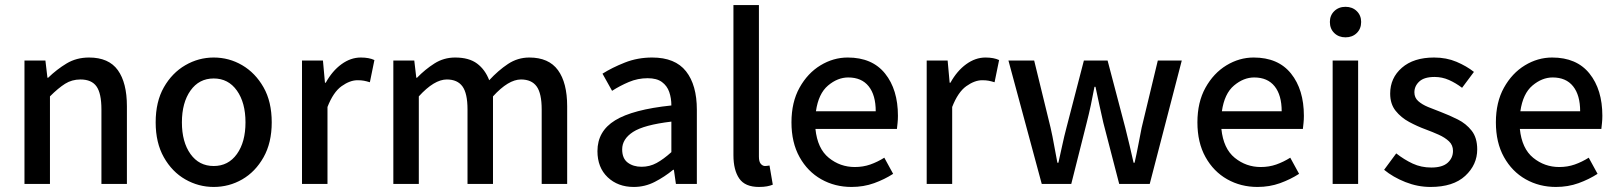

<svg xmlns="http://www.w3.org/2000/svg" viewBox="-20 -729 6408 761"><path d="M77 0V-489H160L168 -421H171Q205 -454 244 -477.5Q283 -501 333 -501Q411 -501 447 -451Q483 -401 483 -308V0H382V-295Q382 -359 362.5 -386.5Q343 -414 299 -414Q265 -414 238 -397Q211 -380 178 -347V0Z M827 12Q767 12 714.5 -18Q662 -48 629.5 -105.5Q597 -163 597 -244Q597 -326 629.5 -383Q662 -440 714.5 -470.5Q767 -501 827 -501Q888 -501 940 -470.5Q992 -440 1024.5 -383Q1057 -326 1057 -244Q1057 -163 1024.5 -105.5Q992 -48 940 -18Q888 12 827 12ZM827 -71Q885 -71 919 -118.5Q953 -166 953 -244Q953 -322 919 -370Q885 -418 827 -418Q769 -418 735 -370Q701 -322 701 -244Q701 -166 735 -118.5Q769 -71 827 -71Z M1177 0V-489H1260L1268 -401H1271Q1297 -448 1333.5 -474.5Q1370 -501 1410 -501Q1443 -501 1464 -491L1446 -403Q1433 -407 1422.5 -409Q1412 -411 1397 -411Q1367 -411 1334 -387.5Q1301 -364 1278 -305V0Z M1539 0V-489H1622L1630 -421H1633Q1665 -454 1702 -477.5Q1739 -501 1784 -501Q1839 -501 1871 -477Q1903 -453 1919 -411Q1955 -450 1993.5 -475.5Q2032 -501 2078 -501Q2155 -501 2191.5 -451Q2228 -401 2228 -308V0H2127V-295Q2127 -359 2107 -386.5Q2087 -414 2045 -414Q1995 -414 1934 -347V0H1833V-295Q1833 -359 1813 -386.5Q1793 -414 1751 -414Q1701 -414 1640 -347V0Z M2492 12Q2429 12 2388.5 -26.5Q2348 -65 2348 -130Q2348 -209 2418 -252Q2488 -295 2641 -311Q2641 -340 2632.5 -364.5Q2624 -389 2603.5 -404Q2583 -419 2547 -419Q2508 -419 2472.5 -404Q2437 -389 2406 -369L2368 -437Q2406 -461 2456.5 -481Q2507 -501 2565 -501Q2656 -501 2699 -446.5Q2742 -392 2742 -294V0H2659L2651 -56H2648Q2614 -28 2575 -8Q2536 12 2492 12ZM2523 -68Q2555 -68 2582.5 -83Q2610 -98 2641 -126V-247Q2532 -234 2489 -206Q2446 -178 2446 -137Q2446 -101 2468 -84.5Q2490 -68 2523 -68Z M2988 12Q2933 12 2910 -21.5Q2887 -55 2887 -114V-709H2988V-108Q2988 -88 2995.5 -79.5Q3003 -71 3012 -71Q3016 -71 3019.5 -71.5Q3023 -72 3030 -73L3043 3Q3033 7 3020 9.5Q3007 12 2988 12Z M3355 12Q3289 12 3235 -18.5Q3181 -49 3149 -106.5Q3117 -164 3117 -244Q3117 -324 3149 -381.5Q3181 -439 3232 -470Q3283 -501 3340 -501Q3437 -501 3488 -437.5Q3539 -374 3539 -270Q3539 -255 3537.5 -241Q3536 -227 3535 -218H3212Q3220 -140 3265 -103.5Q3310 -67 3368 -67Q3401 -67 3429.5 -77Q3458 -87 3485 -104L3520 -40Q3486 -18 3444.5 -3Q3403 12 3355 12ZM3342 -422Q3300 -422 3262 -390Q3224 -358 3214 -288H3451Q3451 -352 3423 -387Q3395 -422 3342 -422Z M3653 0V-489H3736L3744 -401H3747Q3773 -448 3809.5 -474.5Q3846 -501 3886 -501Q3919 -501 3940 -491L3922 -403Q3909 -407 3898.5 -409Q3888 -411 3873 -411Q3843 -411 3810 -387.5Q3777 -364 3754 -305V0Z M4109 0 3977 -489H4079L4144 -223Q4152 -188 4158 -153.5Q4164 -119 4171 -84H4175Q4183 -119 4190.5 -154Q4198 -189 4207 -223L4276 -489H4370L4440 -223Q4449 -188 4457 -153.5Q4465 -119 4473 -84H4477Q4485 -119 4491.5 -153.5Q4498 -188 4505 -223L4569 -489H4664L4537 0H4416L4353 -243Q4345 -278 4337.5 -312.5Q4330 -347 4322 -385H4318Q4311 -347 4303.5 -312Q4296 -277 4287 -242L4226 0Z M4964 12Q4898 12 4844 -18.5Q4790 -49 4758 -106.5Q4726 -164 4726 -244Q4726 -324 4758 -381.5Q4790 -439 4841 -470Q4892 -501 4949 -501Q5046 -501 5097 -437.5Q5148 -374 5148 -270Q5148 -255 5146.5 -241Q5145 -227 5144 -218H4821Q4829 -140 4874 -103.5Q4919 -67 4977 -67Q5010 -67 5038.5 -77Q5067 -87 5094 -104L5129 -40Q5095 -18 5053.5 -3Q5012 12 4964 12ZM4951 -422Q4909 -422 4871 -390Q4833 -358 4823 -288H5060Q5060 -352 5032 -387Q5004 -422 4951 -422Z M5262 0V-489H5363V0ZM5313 -581Q5286 -581 5268.5 -598Q5251 -615 5251 -642Q5251 -668 5268.5 -685Q5286 -702 5313 -702Q5340 -702 5357.5 -685Q5375 -668 5375 -642Q5375 -615 5357.5 -598Q5340 -581 5313 -581Z M5650 12Q5599 12 5550 -7.5Q5501 -27 5466 -56L5514 -121Q5546 -96 5579.5 -80.5Q5613 -65 5653 -65Q5697 -65 5718 -84Q5739 -103 5739 -131Q5739 -154 5723 -169Q5707 -184 5682.5 -195Q5658 -206 5631 -216Q5598 -228 5565.5 -245.5Q5533 -263 5511.5 -290Q5490 -317 5490 -358Q5490 -420 5536.5 -460.5Q5583 -501 5664 -501Q5713 -501 5753 -484Q5793 -467 5822 -444L5775 -381Q5750 -400 5723 -412Q5696 -424 5666 -424Q5625 -424 5605.5 -406Q5586 -388 5586 -363Q5586 -342 5601 -328.5Q5616 -315 5640 -305Q5664 -295 5691 -285Q5725 -272 5758 -255.5Q5791 -239 5813 -211Q5835 -183 5835 -137Q5835 -76 5787.5 -32Q5740 12 5650 12Z M6147 12Q6081 12 6027 -18.5Q5973 -49 5941 -106.5Q5909 -164 5909 -244Q5909 -324 5941 -381.5Q5973 -439 6024 -470Q6075 -501 6132 -501Q6229 -501 6280 -437.5Q6331 -374 6331 -270Q6331 -255 6329.5 -241Q6328 -227 6327 -218H6004Q6012 -140 6057 -103.5Q6102 -67 6160 -67Q6193 -67 6221.5 -77Q6250 -87 6277 -104L6312 -40Q6278 -18 6236.5 -3Q6195 12 6147 12ZM6134 -422Q6092 -422 6054 -390Q6016 -358 6006 -288H6243Q6243 -352 6215 -387Q6187 -422 6134 -422Z"/></svg>

Font: Assistant SemiBold
Style: Regular
Weight: 600
Designer: Hebrew By Ben Nathan, Latin by Paul Hunt
Version: Version 3.000